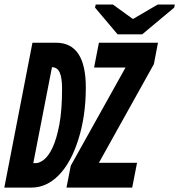

<svg xmlns="http://www.w3.org/2000/svg" viewBox="-105 -853 815 873"><path d="M285.2 -455.1Q285.2 -326.7 251.7 -220.2Q218.3 -113.8 162.6 -56.9Q106.9 0 37.6 0H-85.4L42.5 -658.7H149.9Q285.2 -658.7 285.2 -455.1ZM177.2 -450.2Q177.2 -500 166.3 -523.7Q155.3 -547.4 131.8 -547.4H131.3L46.4 -111.3H58.1Q74.2 -111.3 95 -127.2Q115.7 -143.1 134 -181.9Q152.3 -220.7 164.8 -286.1Q177.2 -351.6 177.2 -450.2ZM496.1 0H197.3L216.8 -99.6L465.8 -545.9H322.8L344.7 -658.7H613.3L594.7 -561.5L344.7 -112.8H518.1ZM541.5 -696.8H429.7L327.1 -818.4L330.1 -832.5H408.2L498.5 -767.1H500.5L612.3 -832.5H689.9L687 -818.4Z"/></svg>

Font: Liberation Mono
Style: Bold Italic
Weight: 700
Italic angle: -12°
Monospace: yes
Designer: Steve Matteson
Foundry: Ascender Corporation
Version: Version 2.1.5